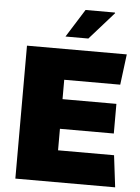

<svg xmlns="http://www.w3.org/2000/svg" viewBox="-60 -941 719 987"><g transform="rotate(5 300.0 -447.5)"><path d="M494 -892 492 -895H341L250 -750H368ZM552 -528 572 -686H57V0H572L552 -164H263V-275H541V-428H263V-528Z"/></g></svg>

Font: Chivo Light
Style: Bold
Weight: 900
Designer: Hector Gatti
Foundry: Omnibus-Type
Version: Version 1.003;PS 001.003;hotconv 1.0.70;makeotf.lib2.5.58329